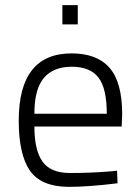

<svg xmlns="http://www.w3.org/2000/svg" viewBox="-20 -718 544 748"><path d="M406 -50 436 -53 438 -4Q325 10 247 10Q139 9 96 -54Q53 -117 53 -248Q53 -510 259 -510Q358 -510 407 -453.5Q456 -397 456 -273L454 -225H114Q114 -133 145.5 -88.5Q177 -44 253.5 -44Q330 -44 406 -50ZM114 -275H396Q396 -374 363.5 -416Q331 -458 259.5 -458Q188 -458 151 -414.5Q114 -371 114 -275ZM223 -623V-698H283V-623Z"/></svg>

Font: Titillium Web
Style: Light
Weight: 300
Version: Version 1.001;PS 57.000;hotconv 1.0.70;makeotf.lib2.5.55311